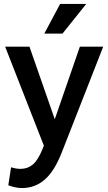

<svg xmlns="http://www.w3.org/2000/svg" viewBox="-20 -755 548 971"><path d="M6 -519H129L257 -152L384 -519H502L292 17Q255 111 206 153.5Q157 196 91 196Q73 196 55.5 192Q38 188 22 182L36 91Q61 99 84 99Q120 99 146 77Q172 55 194 1L202 -18ZM204 -585 284 -735H416L296 -585Z"/></svg>

Font: Radio Canada Medium
Style: Regular
Weight: 500
Designer: Charles Daoud, Etienne Aubert Bonn, Alexandre Saumier Demers, Jacques Le Bailly
Foundry: Radio-Canada
Version: Version 2.104; ttfautohint (v1.8.4.7-5d5b);gftools[0.9.28.de